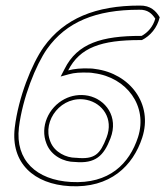

<svg xmlns="http://www.w3.org/2000/svg" viewBox="-20 -640 594 690"><path d="M33 -181C18 -54 102 22 231 29C376 37 458 -44 491 -145C531 -267 446 -376 323 -392C317 -393 310 -394 303 -394C271 -395 248 -393 225 -387C267 -470 345 -496 483 -496H490C520 -511 545 -540 554 -578C541 -600 521 -621 482 -620C324 -620 211 -574 137 -471C94 -410 46 -290 33 -181ZM48 -182C61 -288 109 -407 149 -464C218 -561 324 -605 480 -605C511 -606 526 -591 538 -573C530 -544 511 -523 489 -511H486C347 -511 258 -485 212 -392L198 -365L227 -373C248 -379 269 -380 301 -379C307 -379 311 -378 318 -377C435 -362 512 -259 476 -147C445 -52 373 22 235 14C111 7 34 -64 48 -182ZM147 -124C164 -79 211 -58 248 -58H249C323 -51 353 -80 377 -143C407 -221 359 -283 297 -296C267 -302 237 -297 212 -284C154 -254 123 -184 147 -124ZM161 -131C130 -207 202 -300 292 -281C348 -269 389 -214 363 -146C340 -86 321 -66 253 -73H251C219 -73 176 -92 161 -131Z"/></svg>

Font: Snowfall
Style: BlkOlObl
Weight: 900
Designer: Jasper
Foundry: Cannot Into Space Fonts
Version: Version 0.9